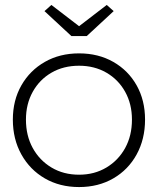

<svg xmlns="http://www.w3.org/2000/svg" viewBox="-20 -747 639 777"><path d="M300 10Q222 10 161.5 -25Q101 -60 66.5 -122Q32 -184 32 -263Q32 -341 66.5 -401.5Q101 -462 161.5 -496.5Q222 -531 300 -531Q378 -531 438.5 -496.5Q499 -462 533 -401.5Q567 -341 567 -263Q567 -184 533 -122Q499 -60 438.5 -25Q378 10 300 10ZM300 -40Q362 -40 410.5 -69Q459 -98 486.5 -148Q514 -198 514 -263Q514 -326 486.5 -375.5Q459 -425 410.5 -453Q362 -481 300 -481Q237 -481 188.5 -453Q140 -425 112.5 -375.5Q85 -326 85 -263Q85 -198 112.5 -148Q140 -98 188.5 -69Q237 -40 300 -40ZM269 -601 160 -702 188 -727 300 -641 412 -727 440 -702 331 -601Z"/></svg>

Font: Lexend ExtraLight
Style: Regular
Weight: 200
Designer: Bonnie Shaver-Troup, Thomas Jockin
Foundry: Lexend
Version: Version 1.007; ttfautohint (v1.8.3)